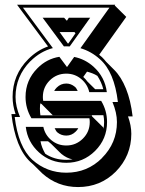

<svg xmlns="http://www.w3.org/2000/svg" viewBox="-20 -714 601 796"><path d="M364.7 -425.3Q363.8 -426.3 362.5 -427.7Q361.3 -429.2 359.9 -430.2ZM227.1 -581.1Q236.3 -568.4 244.6 -556.6Q252.9 -544.9 261.2 -533.7H263.2Q271.5 -544.9 278.6 -555.4Q285.6 -565.9 293 -576.2L288.6 -581.1ZM408.2 -185.5Q408.2 -183.6 409.2 -179.7Q410.2 -186.5 410.9 -193.6Q411.6 -200.7 411.6 -208Q411.6 -222.2 408.7 -236.3H198.7L151.4 -283.7H148.4Q147.5 -286.6 147.5 -288.6Q146.5 -282.2 146 -275.9Q145.5 -269.5 145.5 -263.2Q145.5 -255.9 146 -249.3Q146.5 -242.7 147.5 -235.8H360.8Q360.8 -234.9 361.1 -233.9Q361.3 -232.9 361.3 -231.9ZM340.8 -417Q336.9 -411.6 333 -406Q329.1 -400.4 325.2 -395Q335.4 -385.7 342.3 -376L374.5 -344.2H408.2Q404.8 -358.4 398.4 -372.6Q392.1 -386.7 383.8 -399.4Q374 -405.8 363 -409.9Q352.1 -414.1 340.8 -417ZM147.9 -128.4Q150.4 -114.3 155.5 -101.6Q160.6 -88.9 167.5 -76.7Q205.1 -51.3 254.9 -51.3Q261.7 -51.3 268.1 -51.8Q274.4 -52.2 280.8 -53.2Q256.3 -58.1 234.9 -75.7Q232.4 -78.1 230.2 -80.1Q228 -82 225.6 -84.5L191.4 -118.2Q189.9 -119.6 188.2 -120.8Q186.5 -122.1 185.1 -123.5Q183.6 -124.5 182.1 -125.7Q180.7 -127 179.2 -128.4ZM391.1 -486.8Q394 -484.4 397 -481.9Q399.9 -479.5 402.8 -477.1Q412.6 -467.3 419.9 -458L453.6 -424.3Q482.4 -395.5 502.2 -346.7Q522 -297.9 529.8 -231.4H510.7Q524.4 -193.8 524.4 -159.2Q524.4 -68.4 460 -2.4Q396 61.5 303.7 61.5Q218.8 61.5 155.8 5.4L117.7 -32.2L106 -42.5Q43.9 -100.1 27.3 -241.2H44.4Q32.2 -277.3 32.2 -312Q32.2 -403.8 97.2 -468.8Q134.3 -505.9 179.2 -521.5Q160.2 -547.4 139.6 -574.7Q119.1 -602.1 98.6 -629.9Q86.4 -646 74 -662.8Q61.5 -679.7 50.8 -694.3H457.5L455.6 -691.4L503.4 -644ZM215.3 -351.1Q231.9 -367.7 254.9 -367.7Q273.9 -367.7 290 -354.5Q293.5 -352.1 296.4 -347.4Q299.3 -342.8 302.2 -336.9H204.6Q208 -343.8 215.3 -351.1ZM293.9 -168.5Q277.3 -151.9 254.9 -151.9Q234.4 -151.9 219.2 -164.1Q212.9 -168.5 206.5 -182.6H304.7Q302.7 -178.7 300 -175.3Q297.4 -171.9 293.9 -168.5ZM265.6 -640.6H354L269 -521.5Q265.1 -521.5 262 -521.7Q258.8 -522 254.9 -522Q252.4 -522 250 -522Q247.6 -522 245.1 -521.5L156.7 -640.6H245.6L257.3 -627.9ZM399.4 -295.9Q423.8 -255.4 423.8 -208Q423.8 -137.7 374.3 -88.4Q324.7 -39.1 254.9 -39.1Q189.5 -39.1 141.8 -82Q94.2 -125 86.9 -188H159.7Q166.5 -154.8 192.9 -132.8Q219.2 -110.8 254.9 -110.8Q294.9 -110.8 323.5 -139.2Q352.1 -167.5 352.1 -208Q352.1 -216.3 350.6 -223.6H110.4Q85.9 -264.6 85.9 -312Q85.9 -381.8 135.3 -431.2Q173.8 -470.2 226.1 -478.5L257.8 -436L287.6 -478Q332 -469.2 367.2 -438Q415 -395 422.9 -332H350.1Q342.8 -364.7 316.4 -386.7Q290 -408.7 254.9 -408.7Q214.4 -408.7 186 -380.4Q157.7 -352.1 157.7 -312Q157.7 -303.7 159.2 -295.9ZM468.8 -291Q454.1 -415.5 394.5 -468.3Q358.4 -501 313.5 -514.2L433.6 -682.1H75.2L199.2 -514.6Q147 -501 106 -460V-460.4Q44.4 -397.9 44.4 -312Q44.4 -272.9 63 -229H41Q55.7 -105.5 114.3 -51.3Q174.3 2 254.9 2Q342.3 2 403.3 -59.1H402.8Q464.8 -121.1 464.8 -208Q464.8 -246.6 446.3 -291Z"/></svg>

Font: Gondrin
Style: Regular
Weight: 400
Designer: Peter Wiegel, original typeface by Carl Albert Fahrenwaldt 1901
Foundry: Peter Wiegel
Version: Version 1.000 2010 initial release